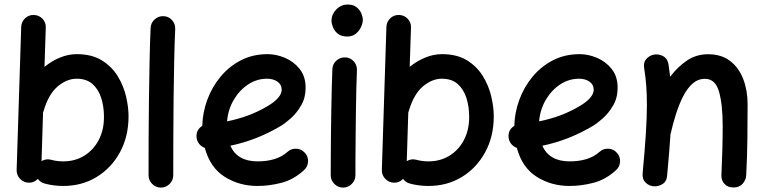

<svg xmlns="http://www.w3.org/2000/svg" viewBox="-20 -787 3437 862"><path d="M132.3 -719.7Q155.3 -719.2 170.9 -702.6Q186.5 -686 185.5 -663.1L179.7 -486.8Q212.9 -513.7 250 -528.8Q287.1 -543.9 324.2 -543.9Q391.6 -543.9 436.5 -516.4Q481.4 -488.8 508.1 -445.6Q534.7 -402.3 545.9 -354.2Q557.1 -306.2 557.1 -265.1Q557.1 -174.3 518.6 -103.5Q480 -32.7 413.8 7.6Q347.7 47.9 263.7 47.9Q220.2 47.9 180.7 37.1Q161.6 32.2 149.9 16.1Q132.8 34.2 108.4 33.2Q85.4 32.2 69.8 15.6Q54.2 -1 54.7 -23.9L75.2 -666.5Q76.2 -689.5 92.8 -705.1Q109.4 -720.7 132.3 -719.7ZM209 -69.8Q235.4 -62.5 263.7 -62.5Q316.9 -62.5 358.2 -87.9Q399.4 -113.3 423.1 -158.2Q446.8 -203.1 446.8 -261.7Q446.8 -309.1 434.1 -348.1Q421.4 -387.2 394.5 -410.4Q367.7 -433.6 324.2 -433.6Q280.3 -433.6 239.3 -399.2Q198.2 -364.7 176.3 -290.5Q175.3 -286.1 173.3 -281.7L166.5 -63.5Q186.5 -75.7 209 -69.8Z M713.9 -714.4Q736.8 -713.9 752.2 -696.8Q767.6 -679.7 766.6 -656.7Q763.7 -594.7 762 -512Q760.3 -429.2 759.3 -338.4Q758.3 -247.6 758.1 -159.7Q757.8 -71.8 757.8 0Q757.8 22.5 741.5 38.8Q725.1 55.2 702.1 55.2Q679.7 55.2 663.3 38.8Q647 22.5 647 0Q647 -72.3 647.2 -160.2Q647.5 -248 648.7 -339.4Q649.9 -430.7 651.6 -514.4Q653.3 -598.1 656.2 -661.6Q657.2 -684.6 674.3 -700Q691.4 -715.3 713.9 -714.4Z M1344.7 -22.9Q1298.3 19.5 1243.7 33.7Q1189 47.9 1136.2 47.9Q1053.7 47.9 988.5 6.6Q923.3 -34.7 899.4 -123Q884.3 -128.4 873.8 -141.6Q863.3 -154.8 862.3 -171.9Q860.4 -204.6 888.2 -222.2Q889.6 -281.7 910.6 -338.9Q931.6 -396 970 -442.4Q1008.3 -488.8 1061.8 -516.4Q1115.2 -543.9 1181.6 -543.9Q1220.2 -543.9 1259.5 -527.3Q1298.8 -510.7 1325.4 -477.3Q1352.1 -443.8 1352.1 -393.1Q1352.1 -348.1 1332 -313.7Q1312 -279.3 1285.9 -256.1Q1259.8 -232.9 1241.7 -222.2Q1132.8 -157.2 1014.2 -132.8Q1045.4 -62.5 1136.2 -62.5Q1223.1 -62.5 1270.5 -105Q1287.6 -120.6 1310.5 -119.4Q1333.5 -118.2 1348.6 -101.1Q1364.3 -84.5 1363 -61.3Q1361.8 -38.1 1344.7 -22.9ZM1178.7 -433.6Q1133.3 -433.6 1094.2 -408Q1055.2 -382.3 1029.5 -338.9Q1003.9 -295.4 999.5 -242.2Q1048.8 -252 1094.5 -269Q1140.1 -286.1 1180.7 -310.1Q1244.6 -348.1 1244.6 -384.3Q1244.6 -407.2 1225.8 -420.4Q1207 -433.6 1178.7 -433.6Z M1468.3 -694.8Q1468.3 -722.2 1489.7 -744.4Q1511.2 -766.6 1541.5 -766.6Q1565.9 -766.6 1580.8 -754.6Q1595.7 -742.7 1602.3 -726.8Q1608.9 -710.9 1608.9 -698.2Q1608.9 -683.1 1600.8 -665.5Q1592.8 -647.9 1577.4 -635.5Q1562 -623 1539.1 -623Q1512.2 -623 1496.6 -635.7Q1481 -648.4 1474.6 -665.3Q1468.3 -682.1 1468.3 -694.8ZM1529.8 -529.3Q1552.7 -528.8 1568.1 -511.7Q1583.5 -494.6 1582.5 -471.7Q1581.1 -438 1579.8 -389.6Q1578.6 -341.3 1577.9 -286.6Q1577.1 -231.9 1576.7 -177.7Q1576.2 -123.5 1575.9 -77.1Q1575.7 -30.8 1575.7 0Q1575.7 22.5 1559.3 38.8Q1543 55.2 1520 55.2Q1497.6 55.2 1481.2 38.8Q1464.8 22.5 1464.8 0Q1464.8 -30.8 1465.1 -77.4Q1465.3 -124 1465.8 -178.5Q1466.3 -232.9 1467.3 -288.1Q1468.3 -343.3 1469.5 -392.3Q1470.7 -441.4 1472.2 -476.6Q1473.1 -499.5 1490.2 -514.9Q1507.3 -530.3 1529.8 -529.3Z M1772 -719.7Q1794.9 -719.2 1810.5 -702.6Q1826.2 -686 1825.2 -663.1L1819.3 -486.8Q1852.5 -513.7 1889.6 -528.8Q1926.8 -543.9 1963.9 -543.9Q2031.2 -543.9 2076.2 -516.4Q2121.1 -488.8 2147.7 -445.6Q2174.3 -402.3 2185.5 -354.2Q2196.8 -306.2 2196.8 -265.1Q2196.8 -174.3 2158.2 -103.5Q2119.6 -32.7 2053.5 7.6Q1987.3 47.9 1903.3 47.9Q1859.9 47.9 1820.3 37.1Q1801.3 32.2 1789.6 16.1Q1772.5 34.2 1748 33.2Q1725.1 32.2 1709.5 15.6Q1693.8 -1 1694.3 -23.9L1714.8 -666.5Q1715.8 -689.5 1732.4 -705.1Q1749 -720.7 1772 -719.7ZM1848.6 -69.8Q1875 -62.5 1903.3 -62.5Q1956.5 -62.5 1997.8 -87.9Q2039.1 -113.3 2062.7 -158.2Q2086.4 -203.1 2086.4 -261.7Q2086.4 -309.1 2073.7 -348.1Q2061 -387.2 2034.2 -410.4Q2007.3 -433.6 1963.9 -433.6Q1919.9 -433.6 1878.9 -399.2Q1837.9 -364.7 1815.9 -290.5Q1814.9 -286.1 1813 -281.7L1806.2 -63.5Q1826.2 -75.7 1848.6 -69.8Z M2745.6 -22.9Q2699.2 19.5 2644.5 33.7Q2589.8 47.9 2537.1 47.9Q2454.6 47.9 2389.4 6.6Q2324.2 -34.7 2300.3 -123Q2285.2 -128.4 2274.7 -141.6Q2264.2 -154.8 2263.2 -171.9Q2261.2 -204.6 2289.1 -222.2Q2290.5 -281.7 2311.5 -338.9Q2332.5 -396 2370.8 -442.4Q2409.2 -488.8 2462.6 -516.4Q2516.1 -543.9 2582.5 -543.9Q2621.1 -543.9 2660.4 -527.3Q2699.7 -510.7 2726.3 -477.3Q2752.9 -443.8 2752.9 -393.1Q2752.9 -348.1 2732.9 -313.7Q2712.9 -279.3 2686.8 -256.1Q2660.6 -232.9 2642.6 -222.2Q2533.7 -157.2 2415 -132.8Q2446.3 -62.5 2537.1 -62.5Q2624 -62.5 2671.4 -105Q2688.5 -120.6 2711.4 -119.4Q2734.4 -118.2 2749.5 -101.1Q2765.1 -84.5 2763.9 -61.3Q2762.7 -38.1 2745.6 -22.9ZM2579.6 -433.6Q2534.2 -433.6 2495.1 -408Q2456.1 -382.3 2430.4 -338.9Q2404.8 -295.4 2400.4 -242.2Q2449.7 -252 2495.4 -269Q2541 -286.1 2581.5 -310.1Q2645.5 -348.1 2645.5 -384.3Q2645.5 -407.2 2626.7 -420.4Q2607.9 -433.6 2579.6 -433.6Z M2865.2 -9.3Q2875 -113.8 2879.6 -187Q2884.3 -260.3 2884.3 -315.9Q2884.3 -362.8 2881.3 -401.9Q2878.4 -440.9 2872.1 -480.5Q2867.7 -505.9 2880.9 -521.2Q2894 -536.6 2912.6 -541Q2934.1 -546.4 2955.3 -535.9Q2976.6 -525.4 2981.4 -497.6Q2985.8 -469.2 2988.8 -442.4Q3021.5 -486.3 3063.7 -514.9Q3106 -543.5 3158.7 -543.5Q3218.8 -543.5 3258.1 -513.2Q3297.4 -482.9 3316.9 -431.9Q3336.4 -380.9 3336.4 -319.3Q3336.4 -241.7 3335.4 -161.6Q3334.5 -81.5 3330.1 0.5Q3329.1 21 3314.2 37.8Q3299.3 54.7 3273.4 54.7Q3246.6 54.7 3232.2 38.3Q3217.8 22 3218.8 0.5Q3221.7 -61.5 3223.1 -115.5Q3224.6 -169.4 3224.6 -220.7Q3224.6 -318.4 3208 -375.7Q3191.4 -433.1 3145 -433.1Q3113.8 -433.1 3089.6 -411.9Q3065.4 -390.6 3047.1 -354.7Q3028.8 -318.8 3014.9 -275.1Q3001 -231.4 2990.7 -186L2990.2 -184.6Q2987.8 -144.5 2983.9 -98.6Q2980 -52.7 2975.1 1.5Q2973.1 27.8 2954.1 39.6Q2935.1 51.3 2913.6 49.3Q2893.6 47.4 2878.2 32.5Q2862.8 17.6 2865.2 -9.3Z"/></svg>

Font: Mikhak SemiBold
Style: Regular
Weight: 600
Designer: Amin Abedi
Version: Version 3.3